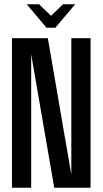

<svg xmlns="http://www.w3.org/2000/svg" viewBox="-20 -879 480 899"><path d="M126 -625V0H36V-700H204L314 -61V-700H404V0H234ZM105 -859H163L219 -805L275 -859H332L239 -749H198Z"/></svg>

Font: Piscolabis
Style: Regular
Weight: 400
Designer: Ariel Martín Pérez
Foundry: Tunera Type Foundry
Version: Version 1.000